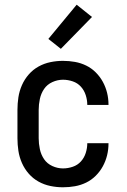

<svg xmlns="http://www.w3.org/2000/svg" viewBox="-20 -786 540 814"><path d="M247 8Q220 8 193.5 2.5Q167 -3 143.5 -16Q120 -29 102 -49.5Q84 -70 73 -95Q62 -120 58 -146.5Q54 -173 54 -200V-320Q54 -347 58 -373.5Q62 -400 73 -425Q84 -450 102 -470.5Q120 -491 143.5 -504Q167 -517 193.5 -522.5Q220 -528 247 -528Q273 -528 298 -523.5Q323 -519 345.5 -508Q368 -497 386 -479Q404 -461 416 -439Q428 -417 434 -392.5Q440 -368 440 -342V-341H350V-342Q350 -362 343.5 -382.5Q337 -403 323 -418.5Q309 -434 288.5 -441Q268 -448 247 -448Q224 -448 202 -438Q180 -428 167 -409Q154 -390 149 -366.5Q144 -343 144 -320V-200Q144 -177 149 -153.5Q154 -130 167 -111Q180 -92 202 -82Q224 -72 247 -72Q268 -72 288.5 -79Q309 -86 323 -101.5Q337 -117 343.5 -137.5Q350 -158 350 -178V-179H440V-178Q440 -152 434 -127.5Q428 -103 416 -81Q404 -59 386 -41Q368 -23 345.5 -12Q323 -1 298 3.5Q273 8 247 8ZM238 -579 185 -621 305 -766 370 -714Z"/></svg>

Font: Iosevka Term Medium
Style: Regular
Weight: 500
Monospace: yes
Designer: Belleve Invis
Foundry: Belleve Invis
Version: Version 26.3.1